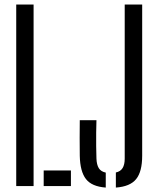

<svg xmlns="http://www.w3.org/2000/svg" viewBox="-20 -820 688 846"><path d="M51.5 0V-800H128V0ZM172.5 0V-69H292.5V0ZM446 6.5Q384.5 2 358.8 -31Q333 -64 331.5 -133.5Q331 -173.5 331 -212Q331 -250.5 331.5 -290.5H405Q404 -264.5 403.8 -235Q403.5 -205.5 403.8 -176.5Q404 -147.5 405 -121Q406 -94.5 415.2 -79.2Q424.5 -64 446 -59.5ZM490.5 6.5V-60Q511 -64.5 520.2 -79.5Q529.5 -94.5 529.5 -121V-800H606.5V-133.5Q606.5 -64 580 -31Q553.5 2 490.5 6.5Z"/></svg>

Font: Big Shoulders Stencil Display Thin Medium
Style: Regular
Weight: 500
Version: Version 2.001